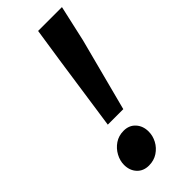

<svg xmlns="http://www.w3.org/2000/svg" viewBox="-233 -738 788 788"><g transform="rotate(-45 160.5 -344.5)"><path d="M111.6 -226.4 157.6 -543.7 181.3 -700.6H319.7L284.5 -543.7L201.5 -226.4ZM112.6 12Q80.7 12 61.2 -8.9Q41.8 -29.9 41.8 -62.5Q41.8 -86.7 54.4 -109.9Q67 -133.2 88.8 -148Q110.7 -162.9 139.8 -162.9Q171.9 -162.9 191.1 -141.5Q210.3 -120.2 210.3 -88Q210.3 -63 198.2 -40.3Q186.1 -17.5 163.9 -2.7Q141.7 12 112.6 12Z"/></g></svg>

Font: Source Sans 3 VF
Style: Italic
Weight: 200
Italic angle: -11°
Designer: Paul D. Hunt
Foundry: Adobe Systems Incorporated
Version: Version 3.042;hotconv 1.0.118;makeotfexe 2.5.65603